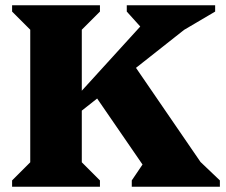

<svg xmlns="http://www.w3.org/2000/svg" viewBox="-20 -710 858 730"><path d="M212 -227 219 -286 575 -677 572 -544 462 -666V-690H798V-666L630 -567L782 -677ZM26 0V-24L95 -93V-597L26 -666V-690H360V-666L291 -597V-93L360 -24V0ZM481 0V-24L552 -129L571 -13L329 -365L482 -474L798 -13L689 -145L816 -24V0Z"/></svg>

Font: Platypi Light ExtraBold
Style: Regular
Weight: 800
Version: Version 1.200